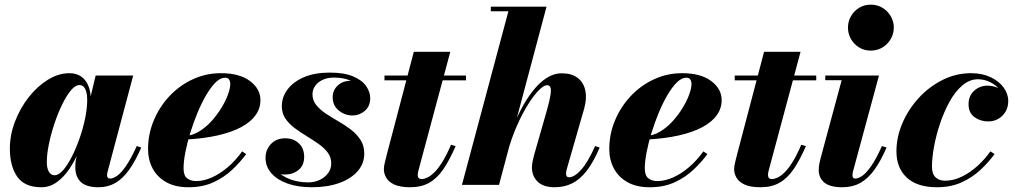

<svg xmlns="http://www.w3.org/2000/svg" viewBox="-20 -778 4266 808"><path d="M154 10Q83.5 10 52.5 -34.5Q21.5 -79 21.5 -152.5Q21.5 -210 43 -266.2Q64.5 -322.5 100.5 -368.5Q136.5 -414.5 181.2 -442.2Q226 -470 272.5 -470Q301 -470 321.2 -456.2Q341.5 -442.5 352 -416.5Q362.5 -390.5 362.5 -353.5Q362.5 -332.5 357 -297.8Q351.5 -263 340 -222Q328.5 -181 311.2 -140.2Q294 -99.5 270.8 -65.5Q247.5 -31.5 218.2 -10.8Q189 10 154 10ZM210 -40.5Q227 -40.5 245.8 -62Q264.5 -83.5 282.5 -119Q300.5 -154.5 315.2 -196.8Q330 -239 338.5 -281.2Q347 -323.5 347 -358.5Q347 -377.5 343.2 -391.2Q339.5 -405 332.5 -412.5Q325.5 -420 314 -420Q297 -420 278.2 -397.5Q259.5 -375 241.5 -338Q223.5 -301 209 -257.5Q194.5 -214 185.8 -171.5Q177 -129 177 -95.5Q177 -70.5 185.5 -55.5Q194 -40.5 210 -40.5ZM395 10Q343.5 10 320.2 -12Q297 -34 297 -73.5Q297 -83.5 297.5 -91Q298 -98.5 299 -103.5L315 -179L340.5 -259.5L354.5 -343L382.5 -460H540.5L432.5 -54.5Q430.5 -47 430.5 -39.5Q430.5 -34.5 433.8 -30.5Q437 -26.5 443.5 -26.5Q455.5 -26.5 472.2 -37.8Q489 -49 509.8 -78.8Q530.5 -108.5 555.5 -163.5L574.5 -157Q549.5 -99.5 522.8 -62.5Q496 -25.5 465 -7.8Q434 10 395 10Z M773.5 10Q716.5 10 678.8 -11.8Q641 -33.5 622 -69.8Q603 -106 603 -150Q603 -213.5 627 -271Q651 -328.5 693.2 -373.5Q735.5 -418.5 791 -444.2Q846.5 -470 909.5 -470Q988 -470 1032 -437Q1076 -404 1076 -356.5Q1076 -322 1055.5 -293.2Q1035 -264.5 995 -243Q955 -221.5 895.5 -208Q836 -194.5 757 -190.5V-205.5Q789 -207 818 -224.8Q847 -242.5 870.8 -269Q894.5 -295.5 912.2 -324.8Q930 -354 939.5 -380.5Q949 -407 949 -424Q949 -435.5 944.2 -443.2Q939.5 -451 927 -451Q907.5 -451 887.2 -431Q867 -411 847.5 -377.5Q828 -344 811 -303Q794 -262 780.8 -219Q767.5 -176 760 -137Q752.5 -98 752.5 -70Q752.5 -39.5 767.2 -27.8Q782 -16 806 -16Q837 -16 871.5 -31.2Q906 -46.5 939 -74.8Q972 -103 999 -141L1016 -129.5Q991 -95.5 957 -63.5Q923 -31.5 878 -10.8Q833 10 773.5 10Z M1292.5 10Q1234 10 1190.2 -5.5Q1146.5 -21 1122 -49Q1097.5 -77 1097.5 -114Q1097.5 -148 1120.2 -172Q1143 -196 1180.5 -196Q1215 -196 1237.5 -175Q1260 -154 1260 -118Q1260 -81.5 1236 -62.5Q1212 -43.5 1179.5 -43.5Q1157.5 -43.5 1139 -53.5Q1120.5 -63.5 1109.5 -79.5Q1098.5 -95.5 1098.5 -114H1125.5Q1125.5 -82.5 1146.2 -59.2Q1167 -36 1201.5 -23.2Q1236 -10.5 1277.5 -10.5Q1303.5 -10.5 1325.5 -21Q1347.5 -31.5 1360.8 -49.5Q1374 -67.5 1374 -90Q1374 -116.5 1359 -136.2Q1344 -156 1320.5 -172.5Q1297 -189 1270.2 -205.2Q1243.5 -221.5 1219.8 -239.2Q1196 -257 1181 -279.2Q1166 -301.5 1166 -331Q1166 -370 1190.5 -402.2Q1215 -434.5 1260 -453.5Q1305 -472.5 1367 -472.5Q1429 -472.5 1466.8 -456.2Q1504.5 -440 1521.2 -415.2Q1538 -390.5 1538 -365.5Q1538 -330.5 1515 -311.2Q1492 -292 1463.5 -292Q1431.5 -292 1405.8 -312.8Q1380 -333.5 1380 -369Q1380 -398 1401 -418Q1422 -438 1456.5 -438Q1488 -438 1512.5 -418.2Q1537 -398.5 1537 -365.5H1513.5Q1513.5 -387 1498.2 -406.8Q1483 -426.5 1454.2 -439Q1425.5 -451.5 1385 -451.5Q1358 -451.5 1337.8 -442Q1317.5 -432.5 1306.2 -416.5Q1295 -400.5 1295 -381.5Q1295 -355.5 1310.8 -336Q1326.5 -316.5 1351.2 -300Q1376 -283.5 1404 -267.5Q1432 -251.5 1456.8 -232.5Q1481.5 -213.5 1497.2 -189.2Q1513 -165 1513 -132Q1513 -89.5 1485 -57.5Q1457 -25.5 1407.5 -7.8Q1358 10 1292.5 10Z M1706.5 10Q1664.5 10 1640.2 -1Q1616 -12 1605.8 -29.5Q1595.5 -47 1595.5 -65.5Q1595.5 -79 1600 -96.2Q1604.5 -113.5 1608 -128.5L1721.5 -560H1875L1742.5 -66.5Q1741 -61 1739.5 -54.5Q1738 -48 1738 -41Q1738 -24.5 1755 -24.5Q1765 -24.5 1778.8 -31Q1792.5 -37.5 1808.5 -53.2Q1824.5 -69 1842 -97.2Q1859.5 -125.5 1878 -169L1897.5 -163Q1872 -104.5 1845.8 -66Q1819.5 -27.5 1786.2 -8.8Q1753 10 1706.5 10ZM1598 -440V-460H1941V-440Z M1924 0 2119.5 -730.5H2045.5V-750H2280L2080 0ZM2314.5 10Q2266.5 10 2242.5 -13.5Q2218.5 -37 2218.5 -73.5Q2218.5 -84.5 2221.2 -98.5Q2224 -112.5 2227.5 -125L2282 -315.5Q2293 -355 2296.5 -377.8Q2300 -400.5 2296.5 -410Q2293 -419.5 2282 -419.5Q2268.5 -419.5 2247.2 -398Q2226 -376.5 2201.8 -337.8Q2177.5 -299 2154.5 -246.8Q2131.5 -194.5 2115 -133H2103Q2114.5 -177.5 2131.8 -224.8Q2149 -272 2171.8 -315.8Q2194.5 -359.5 2221.5 -394.2Q2248.5 -429 2279.2 -449.2Q2310 -469.5 2344.5 -469.5Q2386 -469.5 2411 -450.2Q2436 -431 2443.2 -397.2Q2450.5 -363.5 2438 -319.5L2365.5 -67.5Q2364.5 -64 2363.2 -58.2Q2362 -52.5 2362 -48.5Q2362 -32 2374.5 -32Q2397.5 -32 2426 -64Q2454.5 -96 2484.5 -163.5L2503.5 -157Q2477.5 -95.5 2448.8 -58.8Q2420 -22 2387 -6Q2354 10 2314.5 10Z M2714.5 10Q2657.5 10 2619.8 -11.8Q2582 -33.5 2563 -69.8Q2544 -106 2544 -150Q2544 -213.5 2568 -271Q2592 -328.5 2634.2 -373.5Q2676.5 -418.5 2732 -444.2Q2787.5 -470 2850.5 -470Q2929 -470 2973 -437Q3017 -404 3017 -356.5Q3017 -322 2996.5 -293.2Q2976 -264.5 2936 -243Q2896 -221.5 2836.5 -208Q2777 -194.5 2698 -190.5V-205.5Q2730 -207 2759 -224.8Q2788 -242.5 2811.8 -269Q2835.5 -295.5 2853.2 -324.8Q2871 -354 2880.5 -380.5Q2890 -407 2890 -424Q2890 -435.5 2885.2 -443.2Q2880.5 -451 2868 -451Q2848.5 -451 2828.2 -431Q2808 -411 2788.5 -377.5Q2769 -344 2752 -303Q2735 -262 2721.8 -219Q2708.5 -176 2701 -137Q2693.5 -98 2693.5 -70Q2693.5 -39.5 2708.2 -27.8Q2723 -16 2747 -16Q2778 -16 2812.5 -31.2Q2847 -46.5 2880 -74.8Q2913 -103 2940 -141L2957 -129.5Q2932 -95.5 2898 -63.5Q2864 -31.5 2819 -10.8Q2774 10 2714.5 10Z M3180.5 10Q3138.5 10 3114.2 -1Q3090 -12 3079.8 -29.5Q3069.5 -47 3069.5 -65.5Q3069.5 -79 3074 -96.2Q3078.5 -113.5 3082 -128.5L3195.5 -560H3349L3216.5 -66.5Q3215 -61 3213.5 -54.5Q3212 -48 3212 -41Q3212 -24.5 3229 -24.5Q3239 -24.5 3252.8 -31Q3266.5 -37.5 3282.5 -53.2Q3298.5 -69 3316 -97.2Q3333.5 -125.5 3352 -169L3371.5 -163Q3346 -104.5 3319.8 -66Q3293.5 -27.5 3260.2 -8.8Q3227 10 3180.5 10ZM3072 -440V-460H3415V-440Z M3525 10Q3472.5 10 3449 -9.8Q3425.5 -29.5 3425.5 -62Q3425.5 -77.5 3428.5 -91Q3431.5 -104.5 3433.5 -112.5L3522 -440.5H3453V-460H3679L3570 -57.5Q3569 -53.5 3568.2 -49Q3567.5 -44.5 3567.5 -40Q3567.5 -34 3570.2 -30.2Q3573 -26.5 3579.5 -26.5Q3592 -26.5 3608.5 -37.8Q3625 -49 3646 -78.8Q3667 -108.5 3691.5 -163.5L3711 -157Q3686 -99.5 3659 -62.5Q3632 -25.5 3599.8 -7.8Q3567.5 10 3525 10ZM3644.5 -565Q3617 -565 3595.2 -578.5Q3573.5 -592 3561 -614.2Q3548.5 -636.5 3548.5 -662Q3548.5 -687.5 3561 -709.5Q3573.5 -731.5 3595.2 -745Q3617 -758.5 3644.5 -758.5Q3672 -758.5 3694 -745Q3716 -731.5 3728.8 -709.5Q3741.5 -687.5 3741.5 -662Q3741.5 -636.5 3728.8 -614.2Q3716 -592 3694 -578.5Q3672 -565 3644.5 -565Z M3923 10Q3840 10 3796.2 -30.5Q3752.5 -71 3752.5 -141Q3752.5 -200.5 3777.2 -258.8Q3802 -317 3845.5 -364.8Q3889 -412.5 3945.8 -441.2Q4002.5 -470 4066.5 -470Q4113 -470 4148.2 -453.5Q4183.5 -437 4203.2 -410.2Q4223 -383.5 4223 -353Q4223 -315.5 4198.5 -291.2Q4174 -267 4138.5 -267Q4106 -267 4081 -285Q4056 -303 4056 -340Q4056 -374.5 4079.5 -396Q4103 -417.5 4136 -417.5Q4155 -417.5 4174.8 -410.2Q4194.5 -403 4208.2 -388.5Q4222 -374 4222 -353H4205Q4205 -378.5 4188.5 -399.2Q4172 -420 4147 -432.2Q4122 -444.5 4096 -444.5Q4060 -444.5 4029.5 -418.2Q3999 -392 3975.5 -349Q3952 -306 3935.5 -256.5Q3919 -207 3910.5 -159.5Q3902 -112 3902 -77Q3902 -46.5 3917 -32Q3932 -17.5 3957 -17.5Q3993 -17.5 4028.5 -35Q4064 -52.5 4094.8 -80.8Q4125.5 -109 4148 -141L4165.5 -129.5Q4140.5 -95.5 4106.5 -63.5Q4072.5 -31.5 4027.2 -10.8Q3982 10 3923 10Z"/></svg>

Font: Bodoni Moda ExtraBold
Style: Italic
Weight: 800
Italic angle: -13°
Version: Version 2.005